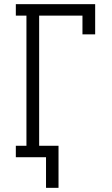

<svg xmlns="http://www.w3.org/2000/svg" viewBox="-20 -755 540 922"><path d="M201 147V0H56V-55H107V-680H56V-735H437V-590H376V-680H168V-55H261V147Z"/></svg>

Font: Iosevka Slab Light
Style: Regular
Weight: 300
Monospace: yes
Designer: Belleve Invis
Foundry: Belleve Invis
Version: Version 11.1.0; ttfautohint (v1.8.3)